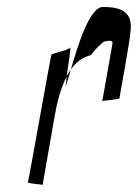

<svg xmlns="http://www.w3.org/2000/svg" viewBox="-20 -650 395 550"><path d="M60 -128C58 -124 102 -122 102 -120L136 -314C143 -356 154 -398 171 -431C176 -466 184 -519 181 -514C176 -505 129 -498 127 -493C125 -488 62 -132 60 -128ZM171 -431C169 -412 168 -402 168 -402C171 -410 176 -428 183 -451C179 -445 174 -438 171 -431ZM183 -451C198 -472 216 -486 240 -492C255 -511 268 -524 278 -531C297 -535 304 -534 302 -524L273 -360C273 -362 319 -365 322 -368C323 -371 355 -552 353 -554C362 -610 336 -630 276 -630C237 -632 203 -520 183 -451Z"/></svg>

Font: Arrow
Style: Ita
Weight: 400
Version: Version 0.23